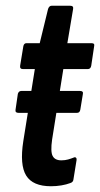

<svg xmlns="http://www.w3.org/2000/svg" viewBox="-20 -641 348 667"><path d="M44 -249Q32 -249 34 -260L42 -315Q45 -325 54 -325H89H188H258Q270 -325 268 -315L259 -260Q257 -249 248 -249ZM157 6Q94 6 71 -31Q48 -68 61 -151L101 -401H60Q48 -401 50 -413L61 -480Q63 -491 72 -491H118L147 -610Q151 -621 159 -621H224Q236 -621 234 -610L214 -491H298Q310 -491 307 -480L297 -413Q295 -401 285 -401H200L161 -156Q155 -114 163 -99Q171 -84 193 -84Q206 -84 216.5 -87Q227 -90 237 -94Q241 -96 244 -93Q247 -90 246 -85L235 -17Q234 -8 224 -5Q211 0 193.5 3Q176 6 157 6Z"/></svg>

Font: Sofia Sans Extra Condensed
Style: Bold Italic
Weight: 700
Italic angle: -9°
Designer: Botio Nikoltchev, Ani Petrova
Foundry: lettersoup
Version: Version 4.101